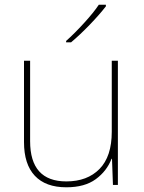

<svg xmlns="http://www.w3.org/2000/svg" viewBox="-20 -786 613 816"><path d="M481 0H460L456 -111H454Q434 -59 387 -24.5Q340 10 262 10Q174 10 128 -39Q82 -88 82 -182V-528H108V-186Q108 -15 262 -15Q351 -15 403 -68Q455 -121 455 -226V-528H481ZM430 -759Q402 -723 361 -680.5Q320 -638 282 -606H261V-612Q296 -643 337.5 -688.5Q379 -734 400 -766H430Z"/></svg>

Font: Noto Sans UI Thin
Style: Regular
Weight: 250
Designer: Monotype Design Team
Foundry: Monotype Imaging Inc.
Version: Version 1.001